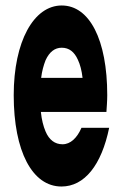

<svg xmlns="http://www.w3.org/2000/svg" viewBox="-20 -660 440 700"><path d="M368 -252C369 -268 371 -292 371 -313C371 -516 306 -640 205 -640C103 -640 30 -509 30 -313C30 -108 98 20 204 20C288 20 350 -58 378 -194H277C261 -157 237 -134 208 -134C180 -134 159 -150 146 -181C138 -200 132 -223 129 -252ZM130 -376C133 -401 139 -422 146 -440C160 -471 180 -486 205 -486C232 -486 251 -471 264 -442C272 -425 278 -403 281 -376Z"/></svg>

Font: Yard Headline
Style: Regular
Weight: 400
Monospace: yes
Designer: Roman Shamin
Foundry: Evil Martians
Version: Version 1.000